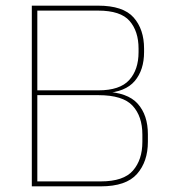

<svg xmlns="http://www.w3.org/2000/svg" viewBox="-20 -659 601 679"><path d="M101.5 0V-17.5H336.5Q417 -17.5 450.2 -55.8Q483.5 -94 483.5 -157.5V-183Q483.5 -247.5 449 -285Q414.5 -322.5 328 -322.5H104.5V-339.5H328Q404 -339.5 437 -376Q470 -412.5 470 -474.5V-487Q470 -548.5 438.2 -585Q406.5 -621.5 327 -621.5H101.5V-639H327Q415.5 -639 452.5 -597.2Q489.5 -555.5 489.5 -487V-475Q489.5 -411.5 456.5 -372.5Q423.5 -333.5 350.5 -329.5L347.5 -335Q431 -332.5 467 -292.2Q503 -252 503 -184V-157.5Q503 -87.5 464.5 -43.8Q426 0 336.5 0ZM92.5 0V-639H112V0Z"/></svg>

Font: Anek Telugu Thin
Style: Regular
Weight: 250
Version: Version 1.003